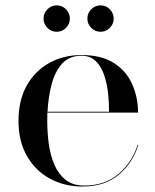

<svg xmlns="http://www.w3.org/2000/svg" viewBox="-20 -671 567 701"><path d="M299 -603Q299 -623 313.2 -637.2Q327.4 -651.4 347 -651.4Q367 -651.4 381 -637.2Q395 -623 395 -603Q395 -583.4 381 -569.2Q367 -555 347 -555Q327.4 -555 313.2 -569.2Q299 -583.4 299 -603ZM139 -603Q139 -623 153.2 -637.2Q167.4 -651.4 187 -651.4Q207 -651.4 221 -637.2Q235 -623 235 -603Q235 -583.4 221 -569.2Q207 -555 187 -555Q167.4 -555 153.2 -569.2Q139 -583.4 139 -603ZM485 -142.5Q465.5 -77.5 414.5 -33.8Q363.5 10 280.5 10Q215 10 162.2 -18.8Q109.5 -47.5 78.5 -101.2Q47.5 -155 47.5 -230Q47.5 -305 77.8 -358.8Q108 -412.5 160 -441.2Q212 -470 277.5 -470Q351.5 -470 397 -440.2Q442.5 -410.5 463.2 -362.5Q484 -314.5 484 -260H153Q152.5 -245.5 152.5 -230Q152.5 -187 158.2 -145.2Q164 -103.5 178.8 -69.2Q193.5 -35 219.8 -14.2Q246 6.5 287 6.5Q364.5 6.5 414 -37Q463.5 -80.5 482.5 -142.5ZM277.5 -467.5Q232.5 -467.5 206.2 -438Q180 -408.5 168 -361.5Q156 -314.5 153.5 -263H378Q378.5 -292 375 -327Q371.5 -362 361.2 -394Q351 -426 330.8 -446.8Q310.5 -467.5 277.5 -467.5Z"/></svg>

Font: Bodoni* 72pt
Style: Regular
Weight: 400
Version: Version 2.3